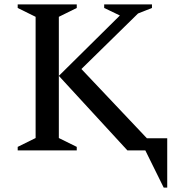

<svg xmlns="http://www.w3.org/2000/svg" viewBox="-20 -680 781 868"><path d="M60 0V-16L141 -56V-604L60 -644V-660H327V-644L246 -604V-56L327 -16V0ZM246 -337 522 -610 451 -644V-660H667V-644L604 -619L348 -368L644 -55H736V168H720L637 0H556Z"/></svg>

Font: Spectral Medium
Style: Regular
Weight: 500
Designer: Jean-Baptiste Levee
Foundry: Production Type
Version: Version 2.001